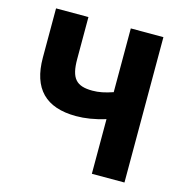

<svg xmlns="http://www.w3.org/2000/svg" viewBox="-104 -796 855 893"><g transform="rotate(15 323.5 -350.0)"><path d="M417 0H574V-700H417V-393C379 -380 350 -374 319 -374C241 -374 213 -405 213 -498V-700H57V-463C57 -314 130 -240 276 -240C319 -240 364 -247 417 -263Z"/></g></svg>

Font: Fixel Text Bold
Style: Bold
Weight: 700
Width: 4
Designer: AlfaBravo + MacPaw
Foundry: Kyrylo Tkachov, Marchela Mozhyna, Serhii Makarenko, Maria Weinstein, Zakhar Kryvoshyya
Version: Version 1.211